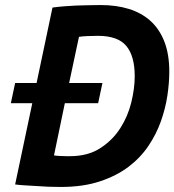

<svg xmlns="http://www.w3.org/2000/svg" viewBox="-20 -730 691 761"><path d="M40 -401H125L188 -700Q209 -703 234 -705Q259 -707 281.5 -708Q304 -709 318 -709Q328 -709 344 -709.5Q360 -710 379 -710Q441 -710 491 -694.5Q541 -679 576.5 -647Q612 -615 631.5 -565Q651 -515 651 -446Q651 -402 643.5 -351.5Q636 -301 618 -250Q600 -199 568.5 -152Q537 -105 489.5 -69Q442 -33 375.5 -11Q309 11 221 11Q206 11 192 10.5Q178 10 170 10Q152 9 126.5 7.5Q101 6 76.5 4.5Q52 3 40 1L108 -321H23ZM254 -401H386L369 -321H237L194 -114Q198 -113 206.5 -112.5Q215 -112 225 -111.5Q235 -111 244 -111Q253 -111 258 -111Q328 -111 377 -142.5Q426 -174 456.5 -221.5Q487 -269 500.5 -324.5Q514 -380 514 -428Q514 -508 480.5 -548Q447 -588 368 -588Q349 -588 327 -587Q305 -586 293 -584Z"/></svg>

Font: PT Sans
Style: Bold Italic
Weight: 700
Italic angle: -12°
Designer: A.Korolkova, O.Umpeleva, V.Yefimov
Foundry: ParaType Ltd
Version: Version 2.003W OFL